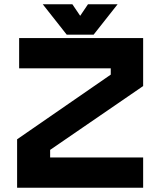

<svg xmlns="http://www.w3.org/2000/svg" viewBox="-20 -878 750 898"><path d="M60 0V-226.5L498 -529V-558.5H69.5V-700H649.5V-475.5L214.5 -177V-141.5H649.5V0ZM292 -716 180 -858H318.5L355 -804L391.5 -858H530L418 -716Z"/></svg>

Font: Tourney Expanded Black
Style: Regular
Weight: 900
Width: 7
Designer: Tyler Finck
Foundry: Etcetera Type Co
Version: Version 1.010; ttfautohint (v1.8.3)